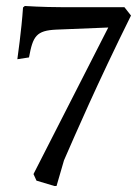

<svg xmlns="http://www.w3.org/2000/svg" viewBox="-20 -517 460 642"><path d="M162 105H169L194 19C233 -70 303 -233 418 -465L396 -493H185C123 -493 63 -497 63 -497L57 -492C52 -416 38 -319 38 -319L77 -325C90 -396 101 -415 169 -418L342 -425L92 65L102 87Z"/></svg>

Font: Alegreya SC
Style: Regular
Weight: 400
Designer: Juan Pablo del Peral
Foundry: Huerta Tipografica
Version: Version 2.007;PS 002.007;hotconv 1.0.88;makeotf.lib2.5.64775